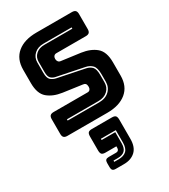

<svg xmlns="http://www.w3.org/2000/svg" viewBox="-254 -837 1159 1317"><g transform="rotate(-30 325.0 -179.0)"><path d="M403 0H87Q68 0 59.5 -8.5Q51 -17 51 -36V-153Q51 -172 59.5 -180.5Q68 -189 87 -189H356Q369 -189 375.5 -197.5Q382 -206 382 -218Q382 -235 375.5 -243Q369 -251 356 -252L206 -273Q136 -283 93.5 -319Q51 -355 51 -439V-544Q51 -629 106 -674.5Q161 -720 258 -720H538Q557 -720 565.5 -711.5Q574 -703 574 -684V-565Q574 -546 565.5 -537.5Q557 -529 538 -529H305Q292 -529 285 -520.5Q278 -512 278 -499Q278 -486 285 -477Q292 -468 305 -467L454 -447Q524 -437 567 -401Q610 -365 610 -281V-176Q610 -91 554.5 -45.5Q499 0 403 0ZM484 -630H262Q216 -630 188 -604.5Q160 -579 160 -539V-457Q160 -416 176.5 -400.5Q193 -385 219 -380L430 -337Q458 -331 474.5 -313.5Q491 -296 491 -249V-191Q491 -151 463.5 -125.5Q436 -100 390 -100H141V-90H390Q441 -90 471 -118.5Q501 -147 501 -191V-249Q501 -301 481.5 -321Q462 -341 432 -347L221 -390Q198 -394 184 -408Q170 -422 170 -457V-539Q170 -574 195 -597Q220 -620 262 -620H484ZM326 362H260Q244 362 237 354.5Q230 347 230 331V297Q230 281 237 274Q244 267 260 267H319Q330 267 336 260.5Q342 254 342 243V230H256Q235 230 227 221.5Q219 213 219 191V82Q219 60 227 51.5Q235 43 256 43H414Q435 43 443 51.5Q451 60 451 82V234Q451 298 417 330Q383 362 326 362ZM394 132H276V142H384V229Q384 269 365.5 287Q347 305 311 305H276V315H311Q351 315 372.5 295Q394 275 394 229Z"/></g></svg>

Font: Bungee Inline
Style: Regular
Weight: 400
Designer: David Jonathan Ross
Foundry: David Jonathan Ross
Version: Version 1.001;PS 1.0;hotconv 1.0.72;makeotf.lib2.5.5900